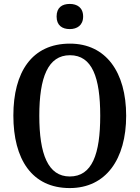

<svg xmlns="http://www.w3.org/2000/svg" viewBox="-20 -947 710 977"><path d="M335 -799C372 -799 403 -818 403 -863C403 -909 372 -927 335 -927C296 -927 268 -909 268 -863C268 -818 296 -799 335 -799ZM335 10C519 10 622 -137 622 -358C622 -580 519 -725 336 -725C142 -725 48 -580 48 -359C48 -137 142 10 335 10ZM335 -49C224 -49 180 -163 180 -358C180 -553 224 -666 336 -666C449 -666 490 -553 490 -358C490 -163 449 -49 335 -49Z"/></svg>

Font: Noto Serif Condensed Semi
Style: Regular
Weight: 600
Width: 3
Designer: Monotype Design Team
Foundry: Monotype Imaging Inc.
Version: Version 1.002